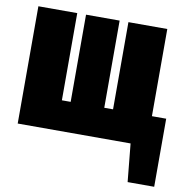

<svg xmlns="http://www.w3.org/2000/svg" viewBox="-79 -611 838 861"><g transform="rotate(10 339.5 -180.5)"><path d="M614 -137H679V173H558L541 0H27V-534H204V-137H244V-534H397V-137H437V-534H614Z"/></g></svg>

Font: Fira Sans Extra Condensed Black
Style: Regular
Weight: 900
Width: 1
Designer: Carrois Corporate & Edenspiekermann AG
Foundry: Carrois Corporate GbR & Edenspiekermann AG
Version: Version 4.203